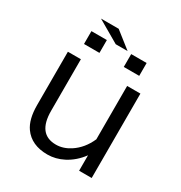

<svg xmlns="http://www.w3.org/2000/svg" viewBox="-199 -983 1098 1162"><g transform="rotate(30 350.0 -401.5)"><path d="M96.2 -564.9H187V-204.1Q187 -41.5 314 -41.5Q364.3 -41.5 412.6 -72.8Q476.1 -114.3 510.3 -191.9V-564.9H603V24.9H515.1V-83Q470.7 -22.9 410.2 8.3Q356 36.1 299.3 36.1Q187.5 36.1 134.3 -39.1Q96.2 -92.8 96.2 -191.9ZM157.2 -744.1H265.1V-654.3H157.2ZM435.1 -744.1H543V-654.3H435.1ZM293 -838.9 407.2 -749H324.2L169.4 -838.9Z"/></g></svg>

Font: FORM UDPGothic
Style: Regular
Weight: 400
Foundry: Pronama LLC
Version: Version 1.05101